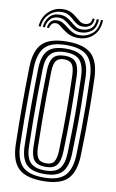

<svg xmlns="http://www.w3.org/2000/svg" viewBox="-106 -1045 671 1110"><g transform="rotate(10 229.0 -490.5)"><path d="M228.8 9.2Q127 9.2 83.2 -33.9Q39.5 -77 37.5 -174Q36 -241.5 35.4 -297.9Q34.8 -354.2 34.9 -406.1Q35 -458 35.6 -511.5Q36.2 -565 37.5 -626.8Q39.5 -723.5 83.2 -766.4Q127 -809.2 228.8 -809.2Q328.8 -809.2 372.4 -766.4Q416 -723.5 419 -626.8Q421.8 -538.5 422.5 -465.8Q423.2 -393 422.4 -323.2Q421.5 -253.5 419 -174Q415.8 -77.8 372.8 -34.2Q329.8 9.2 228.8 9.2ZM228.8 -11.5Q316 -11.5 353.2 -50.2Q390.5 -89 393.2 -174.8Q395.8 -255.2 396.6 -325Q397.5 -394.8 396.8 -466.8Q396 -538.8 393.2 -626Q390.5 -711.5 353.1 -750Q315.8 -788.5 228.8 -788.5Q139.5 -788.5 102.4 -749.9Q65.2 -711.2 63.2 -626.2Q61.5 -536.2 60.9 -464.9Q60.2 -393.5 61 -324.9Q61.8 -256.2 63.2 -174.5Q65.2 -89.2 102.4 -50.4Q139.5 -11.5 228.8 -11.5ZM228.8 -32.2Q153.8 -32.2 122.2 -66Q90.8 -99.8 89.2 -175Q87.8 -242.5 87.1 -298.8Q86.5 -355 86.5 -406.6Q86.5 -458.2 87.2 -511.4Q88 -564.5 89.2 -625.8Q90.8 -700.8 122.5 -734.2Q154.2 -767.8 228.8 -767.8Q303 -767.8 334 -733.6Q365 -699.5 367.5 -625Q370.2 -536 371 -464.6Q371.8 -393.2 370.9 -324.9Q370 -256.5 367.5 -175.5Q365 -102 334.4 -67.1Q303.8 -32.2 228.8 -32.2ZM228.8 -53.2Q289.2 -53.2 314.4 -82.6Q339.5 -112 341.5 -176.5Q344.2 -260.5 345.1 -329.5Q346 -398.5 345.1 -468.2Q344.2 -538 341.5 -624Q339.5 -686 315.4 -716.4Q291.2 -746.8 228.8 -746.8Q166.8 -746.8 141.5 -717.6Q116.2 -688.5 115 -625Q113 -537 112.5 -466.1Q112 -395.2 112.6 -326.5Q113.2 -257.8 115 -175.5Q116.2 -109.8 142.5 -81.5Q168.8 -53.2 228.8 -53.2ZM228.8 -74Q180.8 -74 161.4 -98.4Q142 -122.8 140.8 -176Q139 -265.8 138.4 -336.8Q137.8 -407.8 138.4 -475.8Q139 -543.8 140.8 -624.8Q142 -677.8 161.4 -701.9Q180.8 -726 228.8 -726Q277 -726 295.6 -700.4Q314.2 -674.8 315.8 -623.2Q317.8 -559.2 318.8 -505.1Q319.8 -451 319.8 -400.1Q319.8 -349.2 318.8 -295.1Q317.8 -241 315.8 -177Q314 -124.2 295.1 -99.1Q276.2 -74 228.8 -74ZM228.8 -94.8Q262.5 -94.8 275.5 -115.1Q288.5 -135.5 290 -177.8Q292 -242.2 292.9 -296.4Q293.8 -350.5 293.8 -401.1Q293.8 -451.8 292.9 -505.4Q292 -559 290 -622.5Q288.5 -667.2 274.8 -686.2Q261 -705.2 228.8 -705.2Q195.8 -705.2 181.6 -686.6Q167.5 -668 166.5 -624Q164.8 -536 164.1 -465.5Q163.5 -395 164.2 -326.6Q165 -258.2 166.5 -176.8Q167.5 -134.8 180.9 -114.8Q194.2 -94.8 228.8 -94.8ZM49 -868Q52.5 -922 89.1 -956.1Q125.8 -990.2 175.5 -989.5Q202.5 -989 220.8 -979.6Q239 -970.2 252.6 -958.2Q266.2 -946.2 278.8 -937Q291.2 -927.8 306.5 -927.5Q322.2 -927 334.4 -934.8Q346.5 -942.5 349 -966.2H361Q359 -935 341.6 -922.4Q324.2 -909.8 301 -910Q279.8 -910.2 265.1 -919.5Q250.5 -928.8 237.5 -940.9Q224.5 -953 209 -962.4Q193.5 -971.8 170.8 -972Q125.8 -973 94.9 -942.9Q64 -912.8 61.2 -868ZM73.5 -868Q75.8 -904.5 98.6 -930.1Q121.5 -955.8 161.5 -954.8Q185.2 -954.2 202.1 -944.9Q219 -935.5 232.9 -923.4Q246.8 -911.2 261.1 -902.1Q275.5 -893 294.5 -892.8Q327.2 -892.2 349.5 -909.1Q371.8 -926 373.2 -966.2H385.5Q383.8 -917.5 356.5 -896.1Q329.2 -874.8 292.2 -875.2Q269.2 -875.5 252.2 -884.8Q235.2 -894 220.9 -906.1Q206.5 -918.2 191.8 -927.5Q177 -936.8 158.5 -937.2Q124 -938 105.8 -917Q87.5 -896 85.8 -868ZM98 -868Q99.2 -887.8 111.6 -904.2Q124 -920.8 153.2 -919.8Q171 -919.5 186.1 -910.1Q201.2 -900.8 216.4 -888.6Q231.5 -876.5 248.8 -867.2Q266 -858 288.2 -857.8Q329.5 -857.2 362.5 -883.2Q395.5 -909.2 397.8 -966.2H410Q408.2 -922.8 389.9 -894.8Q371.5 -866.8 343.5 -853.4Q315.5 -840 285 -840.5Q247.2 -840.8 221.2 -856Q195.2 -871.2 177.8 -886.6Q160.2 -902 147.5 -902.5Q129 -903.2 119.9 -891.2Q110.8 -879.2 110.2 -868Z"/></g></svg>

Font: Big Shoulders Inline Display ExtraBold
Style: Regular
Weight: 800
Designer: Patric King
Foundry: XO Type Co
Version: Version 1.000